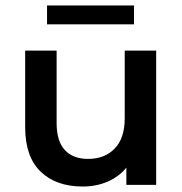

<svg xmlns="http://www.w3.org/2000/svg" viewBox="-20 -676 666 702"><path d="M551 -491V0H442V-63Q414 -29 372.5 -11.5Q331 6 283 6Q185 6 128.5 -48.5Q72 -103 72 -211V-491H187V-226Q187 -160 217 -127.5Q247 -95 302 -95Q363 -95 399.5 -133Q436 -171 436 -243V-491ZM152 -656H470V-587H152Z"/></svg>

Font: Montserrat Ace
Style: Bold
Weight: 600
Designer: Julieta Ulanovsky
Foundry: Julieta Ulanovsky
Version: Version 1